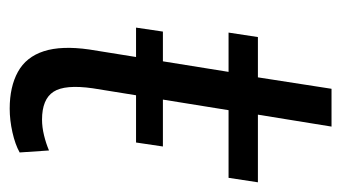

<svg xmlns="http://www.w3.org/2000/svg" viewBox="-170 -508 687 386"><g transform="rotate(90 173.0 -314.5)"><path d="M198 9Q154 9 124 -7.5Q94 -24 82.5 -59.5Q71 -95 79 -151L124 -431H45L54 -490H135L158 -638H234L210 -490H346L337 -431H201L157 -158Q149 -102 164 -79Q179 -56 220 -56Q235 -56 251.5 -60Q268 -64 282 -70L286 -11Q270 -2 245.5 3.5Q221 9 198 9ZM35 -245 43 -299H274L266 -245Z"/></g></svg>

Font: Nunito Sans 10pt Condensed
Style: Italic
Weight: 400
Width: 3
Italic angle: -9°
Designer: Vernon Adams
Foundry: Vernon Adams
Version: Version 3.101;gftools[0.9.27]